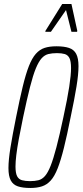

<svg xmlns="http://www.w3.org/2000/svg" viewBox="-20 -926 410 954"><path d="M131 8Q93 8 69 0Q45 -8 33.5 -29.5Q22 -51 22 -91Q22 -131 32 -193Q42 -255 60 -344Q78 -434 93 -496Q108 -558 123.5 -597.5Q139 -637 158 -658.5Q177 -680 201.5 -688Q226 -696 260 -696Q298 -696 322.5 -688Q347 -680 358.5 -658.5Q370 -637 370 -597Q370 -557 360 -495.5Q350 -434 331 -344Q313 -253 297.5 -191Q282 -129 266.5 -89.5Q251 -50 232 -29Q213 -8 188.5 0Q164 8 131 8ZM129 -26Q153 -26 171 -30.5Q189 -35 203.5 -51.5Q218 -68 231.5 -102Q245 -136 260.5 -195Q276 -254 295 -344Q315 -436 324 -495Q333 -554 333 -588Q333 -622 325 -637.5Q317 -653 301.5 -657.5Q286 -662 263 -662Q239 -662 220.5 -657.5Q202 -653 187 -636.5Q172 -620 158 -586Q144 -552 129 -493Q114 -434 95 -344Q82 -282 73.5 -235.5Q65 -189 61 -155.5Q57 -122 57 -99Q57 -66 65 -50.5Q73 -35 89.5 -30.5Q106 -26 129 -26ZM205 -768 206 -773 289 -906H335L364 -773L363 -768H335L308 -876L233 -768Z"/></svg>

Font: Saira UltraCondensed Thin
Style: Italic
Weight: 250
Width: 1
Italic angle: -12°
Designer: Hector Gatti with collaboration of the Omnibus-Type team
Foundry: Omnibus-Type
Version: Version 1.101